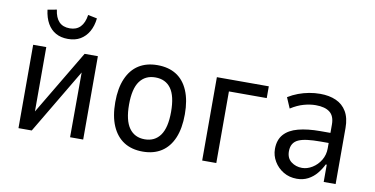

<svg xmlns="http://www.w3.org/2000/svg" viewBox="-71 -920 2198 1125"><g transform="rotate(10 1028.0 -357.5)"><path d="M85 0V-496H163V-98H154L391 -496H470V0H392L393 -399H401L164 0ZM279 -565Q237 -565 206.5 -582Q176 -599 157 -632Q138 -665 132 -713L186 -723Q192 -676 215 -652Q238 -628 279 -628Q318 -628 341.5 -652Q365 -676 372 -724L426 -713Q421 -667 402 -634Q383 -601 352.5 -583Q322 -565 279 -565Z M825 9Q759 9 713 -20.5Q667 -50 642 -107.5Q617 -165 617 -249Q617 -332 642 -389.5Q667 -447 713 -476Q759 -505 824 -505Q890 -505 936 -476Q982 -447 1006.5 -389.5Q1031 -332 1031 -249Q1031 -165 1006.5 -107.5Q982 -50 936 -20.5Q890 9 825 9ZM824 -64Q884 -64 916.5 -109.5Q949 -155 949 -249Q949 -343 917 -387.5Q885 -432 824 -432Q764 -432 731.5 -387.5Q699 -343 699 -249Q699 -155 731.5 -109.5Q764 -64 824 -64Z M1178 0V-496H1487V-426H1262V0Z M1742 9Q1697 9 1662 -12Q1627 -33 1606.5 -67.5Q1586 -102 1586 -141Q1586 -195 1615 -228Q1644 -261 1699 -275.5Q1754 -290 1831 -290H1903V-230H1842Q1797 -230 1764.5 -226Q1732 -222 1711 -212.5Q1690 -203 1679.5 -185.5Q1669 -168 1669 -142Q1669 -101 1696.5 -80Q1724 -59 1761 -59Q1792 -59 1822 -77.5Q1852 -96 1871 -127.5Q1890 -159 1890 -198V-340Q1890 -390 1861.5 -412.5Q1833 -435 1778 -435Q1744 -435 1706.5 -424.5Q1669 -414 1630 -389L1603 -452Q1632 -470 1663 -481.5Q1694 -493 1726.5 -499Q1759 -505 1792 -505Q1846 -505 1886.5 -487Q1927 -469 1949.5 -431Q1972 -393 1972 -334V0H1901V-103H1895Q1881 -74 1859.5 -48Q1838 -22 1808.5 -6.5Q1779 9 1742 9Z"/></g></svg>

Font: Nunito Sans 7pt Condensed
Style: Regular
Weight: 400
Width: 3
Designer: Vernon Adams
Foundry: Vernon Adams
Version: Version 3.101;gftools[0.9.27]